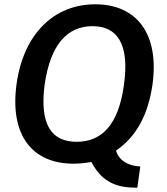

<svg xmlns="http://www.w3.org/2000/svg" viewBox="-20 -753 777 895"><path d="M57 -360C25 -124 129 10 323 10C348 10 372 8 406 2C460 106 537 122 620 122L634 23C580 21 534 -4 521 -51C617 -117 671 -220 691 -360C723 -594 618 -733 424 -733C231 -733 89 -594 57 -360ZM188 -358C215 -546 294 -631 411 -631C528 -631 584 -546 558 -359C533 -171 454 -92 338 -92C220 -92 164 -171 188 -358Z"/></svg>

Font: United Sans SemiBold
Style: Italic
Weight: 600
Italic angle: -8°
Designer: Pablo Impallari, Rodrigo Fuenzalida (Modified by Dan O. Williams)
Version: Version 1.000;PS 001.000;hotconv 1.0.88;makeotf.lib2.5.64775